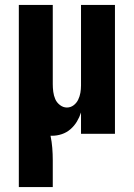

<svg xmlns="http://www.w3.org/2000/svg" viewBox="-20 -540 540 775"><path d="M56 215V-520H193V-200Q193 -185 195 -169.5Q197 -154 203 -140Q209 -126 222 -116Q235 -106 250 -106Q265 -106 277 -115Q289 -124 295.5 -137.5Q302 -151 304.5 -165.5Q307 -180 307 -195V-520H444V0H307V-86Q301 -67 290.5 -49.5Q280 -32 264.5 -18.5Q249 -5 229.5 1.5Q210 8 190 8H184Q189 32 191 57Q193 82 193 107V215Z"/></svg>

Font: Iosevka Term Curly Heavy
Style: Regular
Weight: 900
Designer: Belleve Invis
Foundry: Belleve Invis
Version: Version 32.3.0